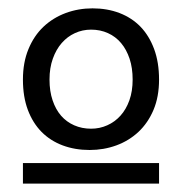

<svg xmlns="http://www.w3.org/2000/svg" viewBox="-20 -682 430 458"><path d="M34.7 -293H359.4V-244.1H34.7ZM98.1 -492.2Q98.1 -464.4 105.5 -442.6Q112.8 -420.9 125.7 -406Q138.7 -391.1 157 -383.1Q175.3 -375 197.3 -375Q217.8 -375 235.8 -383.1Q253.9 -391.1 267.3 -406Q280.8 -420.9 288.6 -442.6Q296.4 -464.4 296.4 -492.2Q296.4 -520 289.1 -542Q281.7 -564 268.8 -579.3Q255.9 -594.7 237.5 -603Q219.2 -611.3 197.3 -611.3Q176.8 -611.3 158.7 -603Q140.6 -594.7 127.2 -579.3Q113.8 -564 106 -542Q98.1 -520 98.1 -492.2ZM34.7 -492.2Q34.7 -533.2 47.9 -564.9Q61 -596.7 83.7 -618.2Q106.4 -639.6 136.7 -650.9Q167 -662.1 200.7 -662.1Q235.8 -662.1 265.1 -650.9Q294.4 -639.6 315.2 -618.2Q335.9 -596.7 347.7 -564.9Q359.4 -533.2 359.4 -492.2Q359.4 -451.2 346.2 -419.9Q333 -388.7 310.3 -367.4Q287.6 -346.2 257.6 -335.2Q227.5 -324.2 193.8 -324.2Q158.7 -324.2 129.4 -335.2Q100.1 -346.2 79.1 -367.4Q58.1 -388.7 46.4 -419.9Q34.7 -451.2 34.7 -492.2Z"/></svg>

Font: Andika New Basic
Style: Regular
Weight: 400
Designer: Victor Gaultney, Annie Olsen, Julie Remington, Don Collingsworth, Eric Hays
Foundry: SIL International
Version: Version 5.500; ttfautohint (v1.8.3)